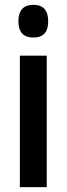

<svg xmlns="http://www.w3.org/2000/svg" viewBox="-20 -773 275 793"><path d="M118 -753Q179 -753 179 -685Q179 -618 118 -618Q56 -618 56 -685Q56 -753 118 -753ZM173 -543V0H62V-543Z"/></svg>

Font: Noto Sans Kannada ExtraCondensed SemiBold
Style: Regular
Weight: 600
Width: 2
Designer: Jelle Bosma - Monotype Design Team
Foundry: Monotype Imaging Inc.
Version: Version 2.005; ttfautohint (v1.8.4.7-5d5b)